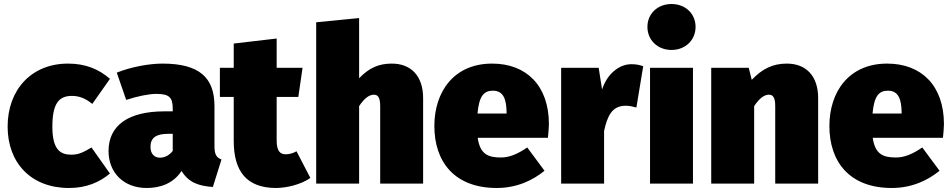

<svg xmlns="http://www.w3.org/2000/svg" viewBox="-20 -915 4741 957"><path d="M319 -598C136 -598 18 -467 18 -284C18 -104 134 22 324 22C410 22 475 -6 528 -50L436 -180C396 -156 372 -144 336 -144C281 -144 241 -168 241 -284C241 -401 275 -437 338 -437C373 -437 405 -426 440 -397L528 -522C473 -570 407 -598 319 -598Z M1049 -187V-386C1049 -528 974 -598 790 -598C724 -598 635 -582 562 -553L609 -417C666 -436 724 -447 758 -447C821 -447 841 -432 841 -374V-360H800C618 -360 521 -289 521 -162C521 -55 596 22 711 22C777 22 843 1 885 -63C918 -8 966 12 1041 17L1084 -120C1058 -130 1049 -146 1049 -187ZM777 -129C748 -129 730 -150 730 -183C730 -228 758 -248 818 -248H841V-163C827 -144 804 -129 777 -129Z M1458 -161C1439 -150 1420 -146 1404 -146C1377 -146 1359 -161 1359 -215V-432H1467L1488 -577H1359V-723L1145 -698V-577H1076V-432H1145V-213C1145 -60 1210 21 1354 22C1408 22 1480 5 1527 -28Z M1933 -598C1868 -598 1820 -577 1770 -525V-825L1556 -804V0H1770V-386C1795 -424 1820 -443 1843 -443C1862 -443 1875 -432 1875 -387V0H2089V-426C2089 -536 2029 -598 1933 -598Z M2716 -296C2716 -489 2603 -598 2433 -598C2241 -598 2145 -456 2145 -287C2145 -109 2245 22 2456 22C2557 22 2637 -17 2694 -64L2608 -180C2558 -146 2518 -130 2477 -130C2414 -130 2373 -145 2361 -228H2711C2713 -248 2716 -278 2716 -296ZM2505 -349H2360C2368 -437 2392 -463 2437 -463C2492 -463 2504 -415 2505 -356Z M3127 -595C3064 -595 3005 -544 2981 -469L2964 -577H2777V0H2991V-262C3007 -336 3030 -388 3099 -388C3118 -388 3134 -384 3152 -379L3186 -585C3165 -592 3150 -595 3127 -595Z M3327 -895C3257 -895 3207 -846 3207 -781C3207 -716 3257 -666 3327 -666C3397 -666 3447 -716 3447 -781C3447 -846 3397 -895 3327 -895ZM3434 -577H3220V0H3434Z M3902 -598C3833 -598 3780 -573 3727 -517L3712 -577H3525V0H3739V-386C3764 -424 3789 -443 3812 -443C3831 -443 3844 -432 3844 -387V0H4058V-426C4058 -536 3998 -598 3902 -598Z M4685 -296C4685 -489 4572 -598 4402 -598C4210 -598 4114 -456 4114 -287C4114 -109 4214 22 4425 22C4526 22 4606 -17 4663 -64L4577 -180C4527 -146 4487 -130 4446 -130C4383 -130 4342 -145 4330 -228H4680C4682 -248 4685 -278 4685 -296ZM4474 -349H4329C4337 -437 4361 -463 4406 -463C4461 -463 4473 -415 4474 -356Z"/></svg>

Font: Glow Sans SC Normal Heavy
Style: Regular
Weight: 900
Designer: Ryoko NISHIZUKA (kana, bopomofo & ideographs); Paul D. Hunt (Latin, Greek & Cyrillic); Sandoll Communications, Soo-young
Version: Version 0.93